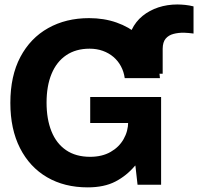

<svg xmlns="http://www.w3.org/2000/svg" viewBox="-20 -810 869 842"><path d="M693.4 -486.5H538.3L539.6 -596.1Q540.1 -643.1 557.5 -679.3Q574.9 -715.5 605.1 -740.1Q635.3 -764.7 674.5 -777.6Q713.8 -790.4 758 -790.4Q775.7 -790.2 792.9 -788.4Q810.2 -786.6 828.7 -782V-662.9Q818.4 -664.2 807.6 -665.3Q796.9 -666.5 786.1 -666.6Q761.8 -666.8 740.6 -661.2Q719.4 -655.7 706.5 -640.5Q693.7 -625.4 693.4 -596.1ZM364.6 11.7Q262.7 11.7 186.4 -32.7Q110.2 -77.1 67.8 -160.4Q25.4 -243.6 25.4 -358.8Q25.4 -477.1 69.3 -560.1Q113.3 -643.1 191.3 -686.8Q269.2 -730.5 370.5 -730.5Q435.9 -730.5 491 -711.2Q546 -691.9 587.1 -656.6Q628.1 -621.3 652.5 -573.2Q677 -525.2 681.4 -467.4H527Q523.1 -495.7 510.4 -519.3Q497.8 -543 477.5 -560.3Q457.3 -577.5 430.8 -587Q404.3 -596.5 372.9 -596.5Q312.8 -596.5 270.5 -567.9Q228.2 -539.3 206.2 -486.3Q184.2 -433.3 184.2 -360Q184.2 -287.5 205.7 -234.1Q227.1 -180.7 269.8 -151.5Q312.4 -122.3 375.8 -122.3Q428 -122.5 465 -143.7Q502.1 -164.8 522 -199.8Q542 -234.7 542.2 -275.8L565.2 -270.5H375.6V-384.6H686.5V0H583.2L573.8 -83.4H572.3Q535.2 -39.3 486 -13.8Q436.8 11.7 364.6 11.7Z"/></svg>

Font: Inter Display V
Style: Regular
Weight: 400
Designer: Rasmus Andersson
Foundry: rsms
Version: Version 3.015;git-src